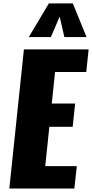

<svg xmlns="http://www.w3.org/2000/svg" viewBox="-20 -1097 536 1117"><path d="M147.5 -881.3H275.9L327.1 -1000L354.5 -881.3H483.4L403.8 -1077.1H264.2ZM34.2 0H412.6L426.8 -130.4H243.2L267.1 -359.4H402.8L417 -494.6H281.2L300.3 -678.2H481.9L495.6 -809.6H119.1Z"/></svg>

Font: Oswald
Style: Heavy
Weight: 800
Designer: Vernon Adams
Foundry: Vernon Adams
Version: 3.0; ttfautohint (v0.95.6-bc232) -l 8 -r 50 -G 200 -x 0 -w "